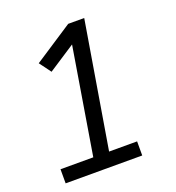

<svg xmlns="http://www.w3.org/2000/svg" viewBox="-133 -841 866 947"><g transform="rotate(-20 300.0 -367.5)"><path d="M50 0V-74H222L314 -633L173 -541L128 -602L331 -735H415L305 -74H452V0Z"/></g></svg>

Font: Iosevka Curly Slab Extended
Style: Italic
Weight: 400
Width: 7
Italic angle: -9°
Monospace: yes
Designer: Belleve Invis
Foundry: Belleve Invis
Version: Version 11.1.0; ttfautohint (v1.8.3)